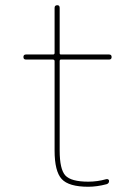

<svg xmlns="http://www.w3.org/2000/svg" viewBox="-20 -710 540 740"><path d="M80.1 -480.5Q70.3 -480.5 70.3 -490.2Q70.3 -500 80.1 -500H184.6Q189.5 -500 190.4 -504.9V-679.7Q190.4 -689.5 200.2 -689.9Q210 -690.4 210 -679.7V-504.9Q210 -500 214.8 -500H400.4Q410.2 -500 410.2 -490.2Q410.2 -480.5 400.4 -480.5H214.8Q210 -480.5 210 -474.6V-129.9Q210 -57.6 231.9 -33.7Q253.9 -9.8 320.3 -9.8Q355.5 -9.8 389.6 -19.5Q393.6 -20.5 397 -18.6Q400.4 -16.6 400.4 -12.7Q400.4 -2.9 390.6 0Q353.5 9.8 320.3 9.8Q245.1 9.8 217.8 -20Q190.4 -49.8 190.4 -129.9V-474.6Q190.4 -479.5 184.6 -480.5Z"/></svg>

Font: Rounded-X Mgen+ 2m thin
Style: Regular
Weight: 100
Designer: [Source Han Sans]
Ryoko NISHIZUKA  (kana & ideographs); Paul D. Hunt (Latin, Greek & Cyrillic); Wenlong ZHANG  (bopomofo
Version: Version 1.059.20150602